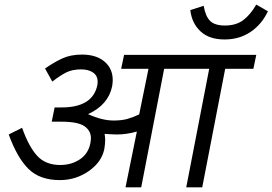

<svg xmlns="http://www.w3.org/2000/svg" viewBox="-20 -806 1172 826"><path d="M798.8 -762.5 856.2 -781.2Q863.8 -736.2 883.8 -716.2Q903.8 -696.2 947.5 -696.2Q995 -696.2 1025.6 -718.8Q1056.2 -741.2 1082.5 -786.2L1132.5 -757.5Q1106.2 -701.2 1058.1 -668.8Q1010 -636.2 946.2 -636.2Q880 -636.2 842.5 -671.2Q805 -706.2 798.8 -762.5ZM850 0H781.2L880 -510H686.2L587.5 0H520L568.8 -240Q523.8 -227.5 483.8 -227.5Q467.5 -227.5 430 -230Q432.5 -215 432.5 -203.8Q432.5 -187.5 428.8 -165Q417.5 -108.8 361.9 -70Q306.2 -31.2 237.5 -31.2Q151.2 -31.2 102.5 -79.4Q53.8 -127.5 17.5 -227.5L75 -256.2Q103.8 -175 140 -135.6Q176.2 -96.2 238.8 -96.2Q287.5 -96.2 323.8 -120.6Q360 -145 368.8 -190Q371.2 -205 371.2 -211.2Q371.2 -243.8 343.1 -263.1Q315 -282.5 243.8 -282.5H228.8H202.5L215 -343.8H241.2Q378.8 -342.5 398.8 -440Q400 -445 400 -455Q400 -480 380.6 -493.8Q361.2 -507.5 328.8 -507.5Q291.2 -507.5 265 -494.4Q238.8 -481.2 205 -455L173.8 -511.2Q211.2 -537.5 247.5 -554.4Q283.8 -571.2 332.5 -571.2Q393.8 -571.2 429.4 -541.2Q465 -511.2 465 -461.2Q465 -452.5 462.5 -435Q446.2 -355 358.8 -315Q418.8 -287.5 468.8 -287.5Q503.8 -287.5 528.1 -294.4Q552.5 -301.2 578.8 -313.8L618.8 -510H501.2L513.8 -570H1082.5L1070 -510H948.8Z"/></svg>

Font: Cambay
Style: Italic
Weight: 400
Italic angle: -11°
Designer: Pooja Saxena
Foundry: Pooja Saxena
Version: Version 1.019;PS 001.019;hotconv 1.0.70;makeotf.lib2.5.58329